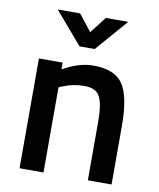

<svg xmlns="http://www.w3.org/2000/svg" viewBox="-82 -796 711 861"><g transform="rotate(10 273.0 -365.5)"><path d="M175 0H66V-500H174V-469Q247 -511 312 -511Q412 -511 448.5 -454.5Q485 -398 485 -268V0H377V-265Q377 -346 359.5 -380Q342 -414 288 -414Q237 -414 190 -394L175 -388ZM236 -585 111 -731H213L272 -656L330 -731H432L305 -585Z"/></g></svg>

Font: TitilliumWebSemiBold
Style: Bold
Weight: 600
Version: Version 1.001;PS 57.000;hotconv 1.0.70;makeotf.lib2.5.55311